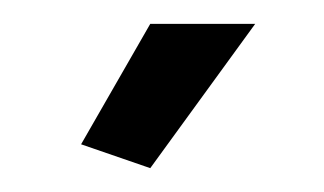

<svg xmlns="http://www.w3.org/2000/svg" viewBox="-20 -750 272 161"><path d="M106 -609 48 -629 106 -730H194Z"/></svg>

Font: Raleway Medium
Style: Regular
Weight: 500
Designer: Matt McInerney, Pablo Impallari, Rodrigo Fuenzalida
Foundry: Matt McInerney, Pablo Impallari, Rodrigo Fuenzalida
Version: Version 4.026